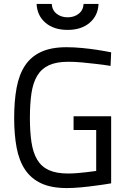

<svg xmlns="http://www.w3.org/2000/svg" viewBox="-20 -946 648 976"><path d="M354 -355H545V-14Q504 -7 464 -2Q429 3 390 6.5Q351 10 320 10Q241 10 189.5 -14Q138 -38 107.5 -83.5Q77 -129 64.5 -195.5Q52 -262 52 -347Q52 -433 64.5 -500Q77 -567 107 -612.5Q137 -658 188.5 -682Q240 -706 318 -706Q357 -706 397.5 -702Q438 -698 471 -693Q510 -687 545 -680L542 -611Q506 -617 469 -621Q437 -625 399 -628.5Q361 -632 327 -632Q267 -632 229 -614.5Q191 -597 169.5 -561.5Q148 -526 140 -472.5Q132 -419 132 -347Q132 -276 140 -223Q148 -170 169 -134.5Q190 -99 228 -81.5Q266 -64 326 -64Q348 -64 372.5 -66Q397 -68 418 -70.5Q439 -73 453.5 -75Q468 -77 469 -77V-285H354ZM243 -926Q245 -894 268 -876Q291 -858 324 -858Q357 -858 380 -876Q403 -894 405 -926H481Q478 -866 435.5 -830Q393 -794 324 -794Q254 -794 211.5 -830Q169 -866 166 -926Z"/></svg>

Font: TitilliumText22L 400 wt
Style: 400 wt
Weight: 400
Designer: Campivisivi
Foundry: Campivisivi
Version: 1.000